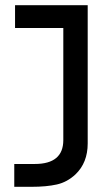

<svg xmlns="http://www.w3.org/2000/svg" viewBox="-20 -720 423 740"><path d="M224 -180V-612H38V-700H318V-167Q318 -93 271 -48Q239 -18 199 -9Q159 0 101 0H35V-88H114Q224 -88 224 -180Z"/></svg>

Font: Baumans
Style: Regular
Weight: 400
Designer: Henadij Zarechnjuk
Foundry: Cyreal (www.cyreal.org)
Version: Version 001.002